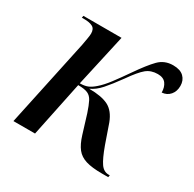

<svg xmlns="http://www.w3.org/2000/svg" viewBox="-127 -678 824 816"><g transform="rotate(30 285.5 -270.0)"><path d="M468 5Q419 5 389.5 -4Q360 -13 343 -34.5Q326 -56 314 -95L286 -186Q275 -219 265.5 -237.5Q256 -256 240 -263Q224 -270 193 -270L137 0H31L122 -427Q125 -445 128 -461Q131 -477 131 -487Q131 -510 116 -518Q101 -526 74 -526H63L65 -536H252L195 -280Q217 -280 232.5 -286Q248 -292 266 -308Q287 -326 310.5 -357Q334 -388 363 -430Q403 -488 431 -516.5Q459 -545 501 -545Q536 -545 553.5 -528Q571 -511 571 -484Q571 -457 556 -439.5Q541 -422 516 -420Q516 -446 503.5 -463Q491 -480 463 -480Q430 -480 407.5 -461.5Q385 -443 350 -393Q316 -346 292 -319Q268 -292 241 -280Q302 -280 335.5 -263Q369 -246 387 -198L419 -106Q439 -51 455 -28Q471 -5 495 -5H501L499 5Z"/></g></svg>

Font: Noto Serif Display SemiCondensed Medium
Style: Italic
Weight: 500
Width: 4
Italic angle: -12°
Designer: Monotype Design Team
Foundry: Monotype Imaging Inc.
Version: Version 2.009